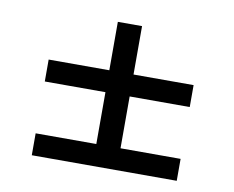

<svg xmlns="http://www.w3.org/2000/svg" viewBox="-62 -703 810 664"><g transform="rotate(10 343.0 -371.0)"><path d="M386 -624V-454H597V-377H386V-195H597V-118H88V-195H301V-377H88V-454H301V-624Z"/></g></svg>

Font: Poppins
Style: Regular
Weight: 400
Designer: Ninad Kale (Devanagari), Jonny Pinhorn (Latin)
Foundry: Indian Type Foundry
Version: Version 3.002 2017